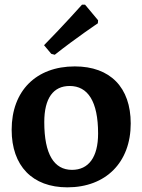

<svg xmlns="http://www.w3.org/2000/svg" viewBox="-20 -795 611 824"><path d="M215 -560C306 -632 400 -695 400 -695L401 -708L345 -775H332C332 -775 249 -682 169 -601L200 -564ZM269 9C434 9 541 -98 541 -265C541 -420 453 -510 301 -510C135 -510 30 -405 30 -238C30 -83 119 9 269 9ZM289 -66C212 -66 170 -133 170 -271C170 -374 209 -426 279 -426C357 -426 401 -360 401 -222C401 -120 360 -66 289 -66Z"/></svg>

Font: Alegreya SC
Style: Bold
Weight: 700
Designer: Juan Pablo del Peral
Foundry: Huerta Tipografica
Version: Version 2.007;PS 002.007;hotconv 1.0.88;makeotf.lib2.5.64775